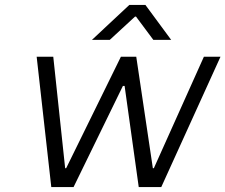

<svg xmlns="http://www.w3.org/2000/svg" viewBox="-20 -755 910 775"><path d="M128 -526H195L243 -76H247L468 -526H530L597 -76H601L803 -526H870L631 0H540L483 -408H476L277 0H187ZM502 -735H567L671 -594H599L529 -688H525L423 -594H351Z"/></svg>

Font: Be Vietnam Light
Style: Italic
Weight: 300
Italic angle: -9.222°
Designer: Gabriel Lam
Foundry: TypeRant
Version: Version 3.000